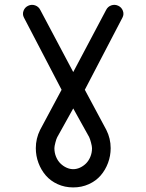

<svg xmlns="http://www.w3.org/2000/svg" viewBox="-20 -559 617 809"><path d="M367.7 65.4Q367.7 57.6 363.4 41.5Q359.1 25.4 355.5 18.3L288.6 -102.1L221.2 19Q217.5 25.6 213.4 41.6Q209.2 57.6 209.2 65.4Q209.2 85 216.3 101.9Q223.4 118.9 234.9 130Q246.3 141.1 260.4 147.5Q274.4 153.8 288.6 153.8Q302.7 153.8 316.8 147.5Q330.8 141.1 342.2 130Q353.5 118.9 360.6 101.9Q367.7 85 367.7 65.4ZM80.8 -485.1Q73.7 -498.8 79.1 -513.4Q84.5 -528.1 98.6 -534.7Q113 -541.5 127.9 -536.4Q142.8 -531.2 149.9 -516.8L288.6 -255.4L427 -516.8Q434.1 -531.2 449 -536.4Q463.9 -541.5 478.3 -534.7Q492.4 -528.1 497.8 -513.4Q503.2 -498.8 496.1 -485.1L337.4 -180.7L428 -11.7Q446.3 24.4 446.3 65.4Q446.3 97.7 435.2 127.4Q424.1 157.2 404.2 180.3Q384.3 203.4 354.2 217Q324.2 230.7 288.6 230.7Q252.9 230.7 222.9 217Q192.9 203.4 173 180.3Q153.1 157.2 142 127.4Q130.9 97.7 130.9 65.4Q130.9 24.7 148.9 -11.5L239.5 -180.7Z"/></svg>

Font: Tecnico
Style: Grueso
Weight: 700
Version: Version 1.3